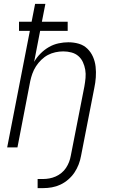

<svg xmlns="http://www.w3.org/2000/svg" viewBox="-20 -760 590 990"><path d="M174 210V163H202Q218 163 234.5 160Q251 157 267 150Q283 143 297 131.5Q311 120 320.5 105.5Q330 91 336 75.5Q342 60 345 43L415 -314Q419 -336 421 -358Q423 -380 419.5 -400.5Q416 -421 407.5 -439.5Q399 -458 384 -471Q369 -484 348.5 -489.5Q328 -495 306 -495Q286 -495 265.5 -490.5Q245 -486 227 -476.5Q209 -467 193 -451.5Q177 -436 165.5 -418Q154 -400 147 -380.5Q140 -361 136 -342L70 0H17L134 -601H78V-648H143L161 -740H214L196 -648H329V-601H187L156 -441Q169 -464 189 -484Q209 -504 232.5 -517.5Q256 -531 282 -536.5Q308 -542 332 -542Q361 -542 386.5 -534.5Q412 -527 430.5 -509Q449 -491 459.5 -467Q470 -443 473 -416Q476 -389 474 -361Q472 -333 466 -305L398 43Q394 66 385.5 88Q377 110 364 129.5Q351 149 332 165.5Q313 182 291.5 192Q270 202 247.5 206Q225 210 202 210Z"/></svg>

Font: Lode Dark Term
Style: Italic
Weight: 400
Italic angle: -11°
Monospace: yes
Designer: Belleve Invis
Foundry: Belleve Invis
Version: Version 29.2.0